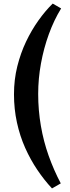

<svg xmlns="http://www.w3.org/2000/svg" viewBox="-20 -842 389 1071"><path d="M270 209Q227 163 188.5 106Q150 49 120.5 -17Q91 -83 74.5 -158.5Q58 -234 58 -316Q58 -398 76.5 -472Q95 -546 125.5 -610Q156 -674 194.5 -728Q233 -782 274 -822L321 -795Q281 -730 252.5 -651.5Q224 -573 208.5 -488Q193 -403 193 -318Q193 -227 208 -140Q223 -53 251.5 27Q280 107 319 181Z"/></svg>

Font: Literata 18pt SemiBold
Style: Regular
Weight: 600
Designer: Latin by Veronika Burian and Jose Scaglione. Greek by Irene Vlachou. Cyrillic by Vera Evstafieva.
Foundry: TypeTogether
Version: Version 3.103;gftools[0.9.29]